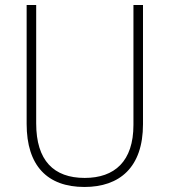

<svg xmlns="http://www.w3.org/2000/svg" viewBox="-20 -734 674 764"><path d="M549 -240V-714H511V-237C511 -92 436 -26 317 -26C194 -26 124 -95 124 -243V-714H86V-241C86 -75 168 10 316 10C456 10 549 -68 549 -240Z"/></svg>

Font: Noto Sans Gurmukhi UI SemiCondensed ExtraLight
Style: Regular
Weight: 200
Width: 4
Designer: Jelle Bosma - Monotype Design Team
Foundry: Monotype Imaging Inc.
Version: Version 2.004